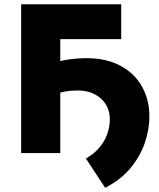

<svg xmlns="http://www.w3.org/2000/svg" viewBox="-20 -720 748 903"><path d="M79.5 0V-700H550V-536H263.5V0ZM474.5 163 384 25.5Q422 4 447 -25.5Q472 -55 484.2 -89.2Q496.5 -123.5 496.5 -159.5Q496.5 -198.5 477.8 -229Q459 -259.5 424.8 -277Q390.5 -294.5 345 -294.5Q313 -294.5 286 -289.5Q259 -284.5 228.5 -274L226.5 -422.5Q268 -435.5 307.5 -441Q347 -446.5 384.5 -446.5Q480 -446.5 546.5 -410.8Q613 -375 647.8 -313Q682.5 -251 682.5 -173.5Q682.5 -108.5 659.8 -44.5Q637 19.5 590.8 73.8Q544.5 128 474.5 163Z"/></svg>

Font: Geologica Roman ExtraBold
Style: Regular
Weight: 800
Designer: Sindre Bremnes, Frode Helland
Foundry: Monokrom Skriftforlag AS
Version: Version 1.010;gftools[0.9.28]